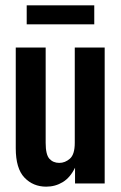

<svg xmlns="http://www.w3.org/2000/svg" viewBox="-20 -687 452 719"><path d="M153 12Q104 12 71.5 -22Q39 -56 39 -132V-509H151V-152Q151 -108 165 -92.5Q179 -77 202 -77Q224 -77 242 -93Q260 -109 260 -152V-509H372V0H261V-59Q243 -22 215 -5Q187 12 153 12ZM80 -596V-667H333V-596Z"/></svg>

Font: Special Gothic Condensed Medium
Style: Regular
Weight: 500
Width: 3
Designer: Alistair McCready
Foundry: Monolith
Version: Version 1.000; ttfautohint (v1.8.4.7-5d5b)